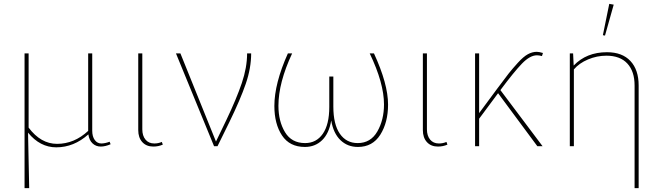

<svg xmlns="http://www.w3.org/2000/svg" viewBox="-20 -756 3421 993"><path d="M107 217V-480H128V-96Q191 -12 275 -12Q364 -12 436 -79V-480H457V-80Q457 -50 470 -32Q483 -14 504 -14Q523 -14 547 -23L552 -10Q524 2 501 2Q476 2 458.5 -14.5Q441 -31 437 -61Q362 6 271 6Q187 6 125 -70L131 217Z M773 2Q737 2 716 -21Q695 -44 695 -83V-480H716V-87Q716 -54 732.5 -34Q749 -14 778 -14Q799 -14 817 -22L822 -8Q799 2 773 2Z M1166 -124 1105 0H1087L890 -480H913L1097 -24L1151 -136Q1203 -245 1230.5 -326Q1258 -407 1258 -480H1279Q1279 -404 1251 -322.5Q1223 -241 1166 -124Z M1683 -360H1704V-205Q1704 -113 1737.5 -64.5Q1771 -16 1830 -16Q1897 -16 1931.5 -76Q1966 -136 1966 -216Q1966 -326 1892 -480H1914Q1987 -322 1987 -215Q1987 -123 1947 -59.5Q1907 4 1831 4Q1777 4 1740.5 -31.5Q1704 -67 1693 -133Q1682 -66 1646 -31Q1610 4 1557 4Q1478 4 1438.5 -55.5Q1399 -115 1399 -208Q1399 -324 1469 -480H1491Q1420 -328 1420 -209Q1420 -129 1454 -72.5Q1488 -16 1558 -16Q1616 -16 1649.5 -64Q1683 -112 1683 -203Z M2245 2Q2209 2 2188 -21Q2167 -44 2167 -83V-480H2188V-87Q2188 -54 2204.5 -34Q2221 -14 2250 -14Q2271 -14 2289 -22L2294 -8Q2271 2 2245 2Z M2437 0V-480H2458V-171L2552 -298Q2592 -352 2610.5 -375.5Q2629 -399 2658 -431Q2687 -463 2710 -475.5Q2733 -488 2756 -488Q2768 -488 2788 -482L2783 -466Q2768 -470 2757 -470Q2721 -470 2679.5 -427Q2638 -384 2568 -290L2786 0H2759L2556 -274L2458 -142V0Z M3109 -572 3098 -574 3131 -736 3154 -732ZM2927 0V-480H2944L2947 -417Q3013 -486 3119 -486Q3198 -486 3240.5 -440.5Q3283 -395 3283 -314V217H3262V-314Q3262 -387 3224.5 -427.5Q3187 -468 3116 -468Q3067 -468 3021 -448.5Q2975 -429 2948 -397V0Z"/></svg>

Font: Cantarell Thin
Style: Regular
Weight: 100
Designer: Dave Crossland, Nikolaus Waxweiler, Florian Fecher, Jacques Le Bailly, Eben Sorkin, Alexei Vanyashin, Alexios Zavras, Em
Version: Version 0.303